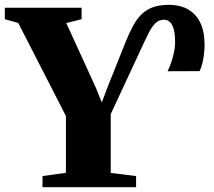

<svg xmlns="http://www.w3.org/2000/svg" viewBox="-41 -775 888 795"><path d="M135 0V-46L232 -59.5V-294.5L34.5 -680L-21 -695.5V-743H297V-695.5L233.5 -679.5L355.5 -412.5L380.5 -351L404 -413L478.5 -600Q494 -638 509.5 -667Q525 -696 544.8 -715.5Q564.5 -735 592.2 -745Q620 -755 659.5 -755Q687 -755 713 -747Q739 -739 760 -720Q781 -701 793.5 -669Q806 -637 806 -589Q806 -571.5 803.8 -551.8Q801.5 -532 797 -513.5Q792.5 -495 785.5 -480.5L653 -480Q667 -509 675.5 -542Q684 -575 684 -598.5Q684 -635.5 677.8 -656Q671.5 -676.5 661.2 -685Q651 -693.5 638 -693.5Q618 -693.5 603.2 -679.5Q588.5 -665.5 575.5 -640Q562.5 -614.5 547.5 -582L417.5 -302.5V-59L522.5 -46V0Z"/></svg>

Font: Merriweather 72pt Black
Style: Regular
Weight: 900
Version: Version 2.100